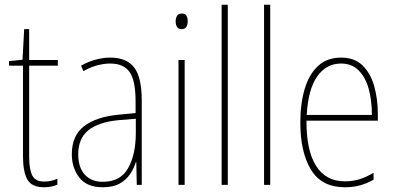

<svg xmlns="http://www.w3.org/2000/svg" viewBox="-20 -780 1664 810"><path d="M167 -14Q183 -14 197 -17.5Q211 -21 222 -26V-1Q210 4 197 7Q184 10 166 10Q113 10 95 -23.5Q77 -57 77 -120V-503H18V-522L75 -528L82 -657H103V-527H224V-503H103V-119Q103 -66 116 -40Q129 -14 167 -14Z M445 -537Q514 -537 546 -495.5Q578 -454 578 -356V0H557L555 -96H553Q545 -69 528.5 -45Q512 -21 484.5 -5.5Q457 10 414 10Q346 10 314.5 -31Q283 -72 283 -129Q283 -208 334.5 -247.5Q386 -287 479 -296L552 -303V-351Q552 -441 526.5 -476.5Q501 -512 445 -512Q421 -512 392.5 -505Q364 -498 332 -480L322 -503Q350 -519 382 -528Q414 -537 445 -537ZM479 -273Q396 -265 353 -230.5Q310 -196 310 -129Q310 -74 337.5 -43.5Q365 -13 414 -13Q488 -13 520.5 -70.5Q553 -128 553 -220V-279Z M747 -723Q762 -723 767 -713Q772 -703 772 -691Q772 -676 766 -666.5Q760 -657 746 -657Q732 -657 726.5 -667Q721 -677 721 -690Q721 -702 726.5 -712.5Q732 -723 747 -723ZM759 -527V0H733V-527Z M941 0H915V-760H941Z M1120 0H1094V-760H1120Z M1419 -537Q1476 -537 1510 -503.5Q1544 -470 1559 -415.5Q1574 -361 1574 -298V-271H1273Q1272 -147 1313 -81Q1354 -15 1435 -15Q1467 -15 1495.5 -23.5Q1524 -32 1556 -51V-22Q1530 -7 1500.5 1.5Q1471 10 1435 10Q1337 10 1292 -64Q1247 -138 1247 -263Q1247 -343 1265.5 -405Q1284 -467 1322 -502Q1360 -537 1419 -537ZM1419 -512Q1357 -512 1318.5 -458Q1280 -404 1274 -295H1549Q1549 -356 1535.5 -405Q1522 -454 1493 -483Q1464 -512 1419 -512Z"/></svg>

Font: Noto Sans Lao Looped Condensed Thin
Style: Regular
Weight: 100
Width: 3
Designer: Mark Frömberg, Ben Mitchell
Foundry: The Fontpad Ltd
Version: Version 1.002; ttfautohint (v1.8.4.7-5d5b)